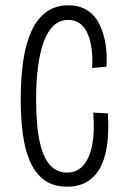

<svg xmlns="http://www.w3.org/2000/svg" viewBox="-20 -692 471 723"><path d="M232 11Q181 11 147 -14Q113 -39 93.5 -83Q74 -127 66 -187Q58 -247 58 -318Q58 -398 67.5 -463Q77 -528 98.5 -575Q120 -622 154.5 -647Q189 -672 237 -672Q279 -672 308 -653.5Q337 -635 353.5 -602.5Q370 -570 377 -528.5Q384 -487 381 -441L327 -436Q330 -490 321 -531Q312 -572 291 -594.5Q270 -617 237 -617Q205 -617 182 -595.5Q159 -574 144.5 -534Q130 -494 123 -439.5Q116 -385 116 -320Q116 -217 130 -156Q144 -95 170 -68.5Q196 -42 232 -42Q270 -42 294 -69.5Q318 -97 327.5 -147.5Q337 -198 331 -268L386 -265Q390 -210 385 -160Q380 -110 363 -72Q346 -34 314 -11.5Q282 11 232 11Z"/></svg>

Font: Bricolage Grotesque 24pt Condensed ExtraLight
Style: Regular
Weight: 250
Width: 3
Designer: Mathieu Triay
Foundry: Atelier Triay
Version: Version 1.001;gftools[0.9.33.dev8+g029e19f]